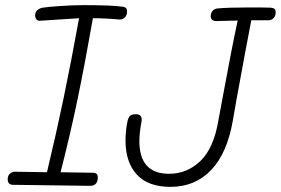

<svg xmlns="http://www.w3.org/2000/svg" viewBox="-20 -729 1094 748"><path d="M475 -684Q475 -669 466 -660.5Q457 -652 444 -653Q392 -658 342 -658Q311 -482 283 -346.5Q255 -211 216 -58L341 -56Q352 -56 356.5 -51.5Q361 -47 361 -37Q361 -22 353.5 -13.5Q346 -5 331 -5L28 -9Q10 -11 10 -30Q10 -45 18.5 -52.5Q27 -60 39 -60L163 -58Q200 -213 228.5 -350Q257 -487 288 -658Q280 -658 194 -652Q140 -648 134 -648Q127 -648 122 -653.5Q117 -659 117 -669Q117 -682 125.5 -689.5Q134 -697 146 -699Q163 -702 213.5 -705.5Q264 -709 305 -709Q412 -709 457 -703Q467 -702 471 -697.5Q475 -693 475 -684ZM1054 -682Q1054 -668 1046.5 -659Q1039 -650 1024 -650H959Q937 -537 901 -339L887 -259Q865 -132 802.5 -66.5Q740 -1 644 -1Q557 -1 513 -49Q469 -97 469 -181Q469 -218 476 -253Q479 -270 486 -277Q493 -284 509 -284Q532 -284 532 -263Q532 -257 531 -254Q523 -211 523 -179Q523 -52 639 -52Q709 -52 761 -102Q813 -152 831 -261L847 -347Q883 -543 906 -649L822 -647Q812 -647 806.5 -652Q801 -657 801 -665Q801 -679 808.5 -687Q816 -695 826 -696Q867 -700 954 -700Q1024 -700 1035 -699Q1054 -698 1054 -682Z"/></svg>

Font: Mali Light
Style: Italic
Weight: 300
Italic angle: -10°
Version: Version 1.000; ttfautohint (v1.6)